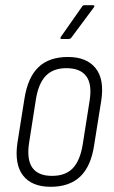

<svg xmlns="http://www.w3.org/2000/svg" viewBox="-20 -710 439 738"><path d="M175 8Q102 8 68.5 -35.5Q35 -79 47 -161L74 -331Q87 -413 128 -452Q169 -491 241 -491Q313 -491 347.5 -448Q382 -405 369 -322L342 -153Q330 -71 288.5 -31.5Q247 8 175 8ZM180 -34Q232 -34 260 -63.5Q288 -93 298 -155L324 -320Q335 -385 312 -416.5Q289 -448 235 -448Q185 -448 156.5 -419Q128 -390 118 -328L92 -162Q82 -98 104 -66Q126 -34 180 -34ZM217 -560Q213 -560 212.5 -562Q212 -564 213 -567L295 -684Q298 -690 305 -690H338Q341 -690 342.5 -687.5Q344 -685 341 -682L254 -565Q250 -560 243 -560Z"/></svg>

Font: Sofia Sans Condensed Light
Style: Italic
Weight: 300
Italic angle: -9°
Version: Version 4.100